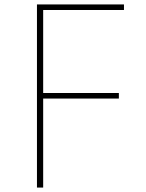

<svg xmlns="http://www.w3.org/2000/svg" viewBox="-20 -845 660 865"><path d="M146.5 0H174.5V-401H515.5V-426H174.5V-800H538.5V-825H146.5Z"/></svg>

Font: Spartan Thin
Style: Regular
Weight: 100
Designer: Matt Bailey, Mirko Velimirovic
Foundry: Matt Bailey
Version: Version 1.003; ttfautohint (v1.8.3)